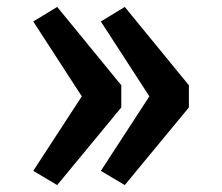

<svg xmlns="http://www.w3.org/2000/svg" viewBox="-20 -577 640 554"><path d="M76 -84 145 -43 330 -267V-331L145 -557L76 -515L216 -299ZM271 -84 340 -43 525 -267V-331L340 -557L271 -515L411 -299Z"/></svg>

Font: Kode Mono
Style: Bold
Weight: 700
Monospace: yes
Designer: Isa Ozler
Foundry: Kadena LLC
Version: Version 1.206;gftools[0.9.28]